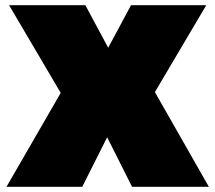

<svg xmlns="http://www.w3.org/2000/svg" viewBox="-20 -720 830 740"><path d="M5 0 214 -362 15 -700H309L397 -536L485 -700H775L577 -365L785 0H489L393 -191L297 0Z"/></svg>

Font: Golos Text Black
Style: Regular
Weight: 900
Designer: A.Korolkova, Vitaly Kuzmin
Foundry: ParaType Ltd
Version: Version 2.004